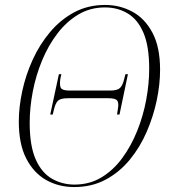

<svg xmlns="http://www.w3.org/2000/svg" viewBox="-20 -745 685 776"><path d="M280 11Q217 11 166.5 -17.5Q116 -46 86 -104.5Q56 -163 56 -254Q56 -312 70 -377Q84 -442 112 -503.5Q140 -565 182 -615Q224 -665 279.5 -695Q335 -725 405 -725Q464 -725 514.5 -698Q565 -671 596 -613Q627 -555 627 -463Q627 -404 613.5 -339.5Q600 -275 573 -212.5Q546 -150 504.5 -99.5Q463 -49 407 -19Q351 11 280 11ZM281 1Q342 1 390 -28Q438 -57 474 -106Q510 -155 534.5 -216Q559 -277 571 -342Q583 -407 583 -467Q583 -558 560 -612Q537 -666 496.5 -690.5Q456 -715 404 -715Q345 -715 297 -686.5Q249 -658 212 -609.5Q175 -561 150 -500.5Q125 -440 112.5 -375Q100 -310 100 -249Q100 -156 124 -101.5Q148 -47 189.5 -23Q231 1 281 1ZM183 -282 218 -445H228L224 -427Q220 -400 226 -389.5Q232 -379 261 -379H425Q454 -379 465 -389.5Q476 -400 482 -426L487 -445H497L463 -282H453L456 -302Q461 -327 454.5 -337.5Q448 -348 419 -348H254Q225 -348 214.5 -338Q204 -328 198 -302L193 -282Z"/></svg>

Font: Noto Serif Display SemiCondensed ExtraLight
Style: Italic
Weight: 200
Width: 4
Italic angle: -12°
Designer: Monotype Design Team
Foundry: Monotype Imaging Inc.
Version: Version 2.009